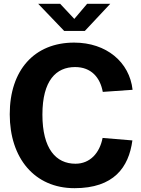

<svg xmlns="http://www.w3.org/2000/svg" viewBox="-20 -975 737 1005"><path d="M368 -752C159 -752 31 -607 31 -377C31 -147 161 10 370 10C576 10 654 -99 673 -240L517 -253C502 -175 452 -118 375 -118C273 -118 202 -196 202 -375C202 -554 274 -624 373 -624C457 -624 504 -570 518 -494L674 -505C658 -650 537 -752 368 -752ZM369 -876 295 -955H180L316 -813H424L557 -955H436Z"/></svg>

Font: Cheyenne Sans
Style: Bold
Weight: 700
Designer: The Public Sans project authors (U.S. Web Design System), Libre Franklin designed by Pablo Impallari and Rodrigo Fuenzal
Foundry: The Cheyenne Sans Project Authors
Version: Version 2.007